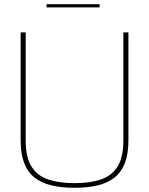

<svg xmlns="http://www.w3.org/2000/svg" viewBox="-20 -886 708 912"><path d="M334 6Q272 6 224 -5.5Q176 -17 143.5 -43Q111 -69 94.5 -112.5Q78 -156 78 -220V-732H102V-220Q102 -139 129.5 -95Q157 -51 209 -33.5Q261 -16 334 -16Q407 -16 459 -33.5Q511 -51 538.5 -95Q566 -139 566 -220V-732H590V-220Q590 -156 573.5 -112.5Q557 -69 524.5 -43Q492 -17 444 -5.5Q396 6 334 6ZM201 -851V-866H453V-851Z"/></svg>

Font: Exo Thin Thin
Style: Regular
Weight: 250
Version: Version 2.000